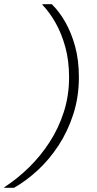

<svg xmlns="http://www.w3.org/2000/svg" viewBox="-101 -770 465 920"><path d="M230 -400Q230 -312 205 -234Q180 -156 137 -89.5Q94 -23 38.5 31.5Q-17 86 -80 127L-81 130H-34Q24 97 79.5 46Q135 -5 179.5 -73Q224 -141 250.5 -223.5Q277 -306 277 -400Q277 -482 259 -547.5Q241 -613 212 -664Q183 -715 147 -750H103L102 -747Q136 -712 165 -661Q194 -610 212 -544.5Q230 -479 230 -400Z"/></svg>

Font: Roboto Serif 20pt Thin
Style: Italic
Weight: 250
Italic angle: -10°
Version: Version 1.007